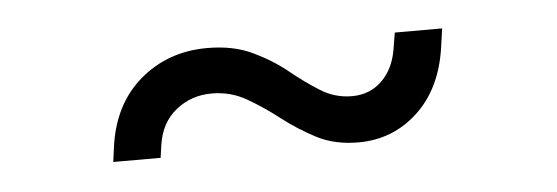

<svg xmlns="http://www.w3.org/2000/svg" viewBox="-26 -367 598 206"><g transform="rotate(-5 273.5 -264.5)"><path d="M90 -209 92 -224Q98 -270 128.2 -296Q158.5 -322 201 -322Q229 -322 249.5 -312.2Q270 -302.5 286 -289.5Q302 -276.5 317.5 -266.8Q333 -257 351.5 -257Q370.5 -257 383.5 -269.5Q396.5 -282 400 -303L403 -321H454L451 -300Q444.5 -256.5 417.8 -231.8Q391 -207 354 -207Q328.5 -207 309.2 -217Q290 -227 273.2 -240Q256.5 -253 239.2 -263Q222 -273 201.5 -273Q179.5 -273 163 -259.8Q146.5 -246.5 143 -223L141 -209Z"/></g></svg>

Font: Mohave Light
Style: Italic
Weight: 300
Italic angle: -8°
Designer: Gumpita Rahayu
Foundry: Tokotype
Version: Version 2.003